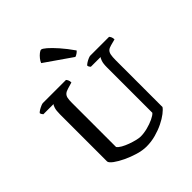

<svg xmlns="http://www.w3.org/2000/svg" viewBox="-255 -1133 1298 1298"><g transform="rotate(-45 393.5 -484.0)"><path d="M394 0Q357 0 313 -13Q269 -26 229 -45Q189 -64 162.5 -83.5Q136 -103 134 -117V-568Q134 -605 140.5 -624.5Q147 -644 152 -648H55Q52 -653 48 -657.5Q44 -662 43 -671Q49 -678 61.5 -685.5Q74 -693 87 -698.5Q100 -704 106 -704H327Q332 -699 336.5 -689.5Q341 -680 341 -666L297 -653Q275 -647 264 -637Q253 -627 249.5 -610.5Q246 -594 246 -567V-144Q255 -131 276.5 -119Q298 -107 324 -97.5Q350 -88 374.5 -82Q399 -76 414 -76Q445 -76 480 -85Q515 -94 543.5 -107.5Q572 -121 583 -134V-568Q583 -606 590.5 -625.5Q598 -645 602 -648H509Q505 -652 501.5 -657.5Q498 -663 497 -671Q503 -678 515 -685.5Q527 -693 540 -698.5Q553 -704 559 -704H739Q744 -699 748.5 -689.5Q753 -680 753 -666L708 -654Q688 -649 677.5 -639.5Q667 -630 663 -611.5Q659 -593 659 -559V-113Q650 -99 625 -79.5Q600 -60 563.5 -42Q527 -24 483.5 -12Q440 0 394 0ZM482 -769 289 -903Q294 -917 306 -932Q318 -947 331.5 -957.5Q345 -968 353 -968Q363 -968 388 -946.5Q413 -925 447.5 -886Q482 -847 519 -794Q514 -787 502.5 -779Q491 -771 482 -769Z"/></g></svg>

Font: Texturina Medium 12pt Medium
Style: Regular
Weight: 500
Version: Version 1.002